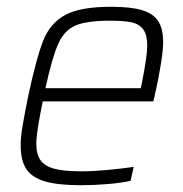

<svg xmlns="http://www.w3.org/2000/svg" viewBox="-20 -538 540 566"><path d="M41 -109Q41 -134 46.5 -166.5Q52 -199 63 -254Q87 -367 107.5 -418.5Q128 -470 172.5 -494Q217 -518 307 -518Q366 -518 399 -508Q432 -498 446.5 -475.5Q461 -453 461 -413Q461 -392 454 -347.5Q447 -303 436 -256L432 -239H106Q87 -147 87 -115Q87 -83 99.5 -65.5Q112 -48 140.5 -40.5Q169 -33 220 -33Q254 -33 297 -37Q340 -41 374 -46L365 -5Q340 1 299 4.5Q258 8 219 8Q152 8 113.5 -3Q75 -14 58 -39Q41 -64 41 -109ZM395 -278 399 -297Q414 -374 414 -403Q414 -435 402.5 -451Q391 -467 368.5 -472Q346 -477 305 -477Q236 -477 203 -463Q170 -449 152 -409.5Q134 -370 114 -278Z"/></svg>

Font: Saira Semi Condensed ExtraLight
Style: Italic
Weight: 200
Width: 4
Italic angle: -12°
Designer: Hector Gatti with collaboration of the Omnibus-Type team
Foundry: Omnibus-Type
Version: Version 1.001; ttfautohint (v1.8)